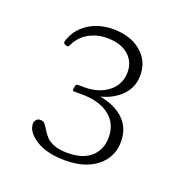

<svg xmlns="http://www.w3.org/2000/svg" viewBox="-87 -965 568 589"><g transform="rotate(20 197.0 -670.5)"><path d="M185 -456Q125 -456 89.5 -478.5Q54 -501 54 -528Q54 -536 59 -541.5Q64 -547 72 -547Q82 -547 87.5 -540Q93 -533 98.5 -523.5Q104 -514 113 -504Q122 -494 139 -487Q156 -480 184 -480Q234 -480 260.5 -504Q287 -528 287 -568Q287 -613 254 -638.5Q221 -664 164 -664H139Q133 -664 134 -670L136 -681Q137 -687 143 -687H164Q212 -687 242.5 -711.5Q273 -736 273 -776Q273 -810 248 -831.5Q223 -853 179 -853Q146 -853 119 -838Q92 -823 77 -791Q74 -786 69 -788L64 -790Q58 -792 59 -798Q70 -838 105 -861.5Q140 -885 187 -885Q243 -885 278 -856Q313 -827 313 -780Q313 -731 272 -701Q231 -671 169 -671V-681Q243 -681 285 -651.5Q327 -622 327 -569Q327 -518 288.5 -487Q250 -456 185 -456Z"/></g></svg>

Font: Hahmlet Thin
Style: Regular
Weight: 250
Version: Version 1.002